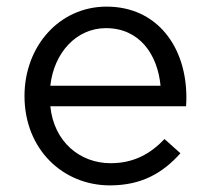

<svg xmlns="http://www.w3.org/2000/svg" viewBox="-20 -548 632 580"><path d="M132 -227H542C543 -239 543 -247 543 -254C543 -406 455 -528 302 -528C159 -528 54 -408 54 -258C54 -97 170 12 312 12C410 12 473 -27 525 -85L477 -128C435 -84 385 -55 314 -55C223 -55 143 -118 132 -227ZM465 -289H132C143 -389 211 -463 300 -463C402 -463 456 -383 465 -289Z"/></svg>

Font: Mission
Style: Regular
Weight: 400
Version: Version 1.000;FEAKit 1.0